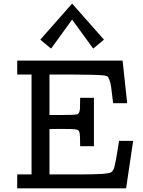

<svg xmlns="http://www.w3.org/2000/svg" viewBox="-20 -1020 773 1040"><path d="M73.2 0V-75.2H150.9V-616.2H73.2V-691.9H644L668.9 -460.9H592.8Q585.9 -520 582.5 -545.4Q579.1 -570.8 572.5 -587.9Q565.9 -605 559.6 -607.4Q553.2 -609.9 538.1 -611.8Q502.9 -615.7 378.9 -616.2H248V-397H305.2Q384.3 -397 397.7 -400.9Q411.1 -404.8 413.1 -431.2Q414.1 -448.2 414.1 -481.9V-490.2H488.8V-228H414.1V-236.8Q414.1 -288.6 410.6 -302.7Q407.2 -316.9 391.1 -318.8Q374 -321.8 305.2 -321.8Q296.4 -321.8 277.1 -321.3Q257.8 -320.8 248 -320.8V-75.2H401.9Q496.1 -75.2 533.9 -78.1Q571.8 -81.1 581.3 -86.4Q590.8 -91.8 597.2 -107.9Q606.9 -136.7 625 -256.8H701.2L663.1 0ZM198.2 -805.2 370.1 -1000H371.1L543 -805.2L484.9 -756.8L371.1 -913.1H370.1L256.8 -756.8Z"/></svg>

Font: CMU Concrete
Style: Bold
Weight: 700
Version: Version 0.7.0